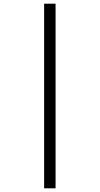

<svg xmlns="http://www.w3.org/2000/svg" viewBox="-20 -784 540 1040"><path d="M219 236V-764H281V236Z"/></svg>

Font: Khartiya
Style: Regular
Weight: 500
Version: Version 1.0.1